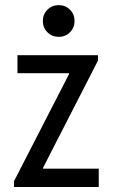

<svg xmlns="http://www.w3.org/2000/svg" viewBox="-20 -748 451 768"><path d="M36.1 0V-23.4L255.9 -451.2V-455.1H49.8V-527.3H372.1V-505.9L152.3 -77.1V-73.2H375V0ZM214.8 -600.6Q188 -600.6 169.7 -618.9Q151.4 -637.2 151.4 -664.1Q151.4 -690.9 169.7 -709.2Q188 -727.5 214.8 -727.5Q241.7 -727.5 260 -709.2Q278.3 -690.9 278.3 -664.1Q278.3 -637.2 260 -618.9Q241.7 -600.6 214.8 -600.6Z"/></svg>

Font: Reddit Sans Condensed
Style: Regular
Weight: 400
Designer: Stephen Hutchings
Foundry: Reddit
Version: Version 1.014